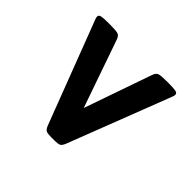

<svg xmlns="http://www.w3.org/2000/svg" viewBox="-107 -660 831 831"><g transform="rotate(-45 308.0 -244.5)"><path d="M555 -5Q550 -5 544 -7Q538 -9 531 -12L70 -190Q53 -197 49 -205.5Q45 -214 45 -236V-255Q45 -277 49 -285.5Q53 -294 70 -301L531 -477Q538 -480 544 -482Q550 -484 555 -484Q565 -484 567.5 -471Q570 -458 570 -429V-417Q570 -382 566 -370.5Q562 -359 544 -353L234 -245L544 -137Q562 -131 566 -119.5Q570 -108 570 -72V-60Q570 -32 567.5 -18.5Q565 -5 555 -5Z"/></g></svg>

Font: Asap Semi Expanded ExtraBold
Style: Regular
Weight: 800
Width: 6
Designer: Pablo Cosgaya
Foundry: Omnibus-Type
Version: Version 3.001; ttfautohint (v1.8.4.7-5d5b)